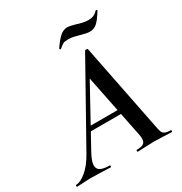

<svg xmlns="http://www.w3.org/2000/svg" viewBox="-222 -934 1011 1069"><g transform="rotate(-30 283.5 -400.0)"><path d="M-34 -12Q-6 -12 32 -44Q70 -76 103 -136L382 -634Q384 -637 390 -637Q393 -637 396 -636Q399 -635 400 -633L509 -84Q515 -51 519.5 -38Q524 -25 536 -18.5Q548 -12 573 -12Q577 -12 577 -6Q577 0 573 0Q557 0 523 -2Q485 -4 462 -4Q440 -4 404 -2Q372 0 356 0Q352 0 352 -6Q352 -12 356 -12Q386 -12 399 -21Q412 -30 412 -52Q412 -68 408 -84L323 -505L379 -582L130 -129Q104 -82 104 -56Q104 -33 123 -22.5Q142 -12 181 -12Q185 -12 184.5 -6Q184 0 180 0Q167 0 129 -2Q83 -4 58 -4Q37 -4 9 -2Q-19 0 -34 0Q-38 0 -38 -6Q-38 -12 -34 -12ZM186 -257H405L407 -229H171ZM269 -709Q267 -709 264.5 -711.5Q262 -714 263 -716Q285 -750 309 -773.5Q333 -797 362 -797Q373 -797 409 -787Q427 -781 447 -776.5Q467 -772 483 -772Q504 -772 517.5 -778Q531 -784 546 -799Q546 -800 548 -800Q550 -800 552 -797Q554 -794 553 -792Q523 -744 503.5 -728Q484 -712 458 -712Q439 -712 402 -723Q385 -728 367 -732Q349 -736 333 -736Q309 -736 299 -731Q289 -726 270 -709Z"/></g></svg>

Font: Cormorant Garamond
Style: Bold Italic
Weight: 700
Italic angle: -10°
Designer: Christian Thalmann (Catharsis Fonts)
Foundry: Catharsis Fonts
Version: Version 4.000